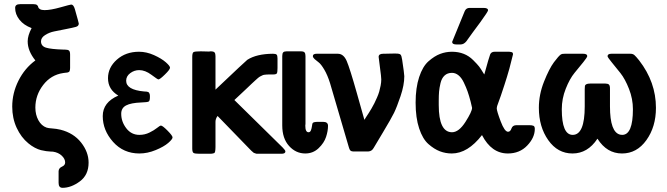

<svg xmlns="http://www.w3.org/2000/svg" viewBox="-20 -732 3224 928"><path d="M39.1 -216.8Q39.1 -281.7 69.1 -341.8Q99.1 -401.9 150.9 -439.9Q113.8 -485.8 113.8 -532.2Q113.8 -560.1 132.8 -596.2Q94.7 -610.4 74 -636.7Q53.2 -663.1 53.2 -693.8Q53.2 -711.9 77.1 -711.9H142.1Q154.3 -711.9 159.2 -707.5Q164.1 -703.1 165 -697.5Q166 -691.9 173.6 -687.5Q181.2 -683.1 195.8 -683.1Q224.6 -683.1 272.2 -696.5Q319.8 -710 324.2 -710Q335.4 -710 341.8 -688Q360.8 -621.1 360.8 -618.2Q360.8 -606 346.9 -602.1Q333 -598.1 299.6 -591.6Q266.1 -585 241.9 -580.1Q217.8 -575.2 198 -562.5Q178.2 -549.8 178.2 -532.2Q178.2 -509.3 202.1 -501.7Q226.1 -494.1 288.1 -492.2H293.9Q307.1 -492.2 313 -488Q318.8 -483.9 318.8 -467.8V-402.8Q318.8 -397 317.9 -393.6Q316.9 -390.1 315.9 -387.5Q314.9 -384.8 311 -383.3Q307.1 -381.8 305.2 -381.3Q303.2 -380.9 296.1 -380.4Q289.1 -379.9 285.2 -378.9Q226.1 -370.1 188.5 -321Q150.9 -272 150.9 -211.9Q150.9 -177.7 165.5 -150.9Q180.2 -124 205.1 -115.2Q213.9 -112.3 232.9 -111.1Q252 -109.9 272.9 -105Q335.9 -88.9 372.1 -43Q408.2 2.9 408.2 54.2Q408.2 113.3 366.2 144.5Q324.2 175.8 282.2 175.8Q263.2 175.8 263.2 151.9V95.2Q264.2 80.1 279.5 73.5Q294.9 66.9 294.9 53.2Q294.9 36.1 278.6 20.5Q262.2 4.9 235.8 1Q233.9 1 223.9 0.5Q213.9 0 202.9 -1.5Q191.9 -2.9 178 -6.3Q164.1 -9.8 147.9 -18.3Q131.8 -26.9 117.2 -39.1Q82 -67.9 60.5 -114.3Q39.1 -160.6 39.1 -216.8Z M476.6 -170.9Q476.6 -237.8 551.8 -270Q502 -299.8 502 -354Q502 -405.8 544.9 -443.8Q587.9 -481.9 651.9 -481.9Q688 -481.9 724.4 -465.6Q760.7 -449.2 781.2 -431.2Q801.8 -413.1 801.8 -404.8Q801.8 -396 777.3 -372.1Q752.9 -348.1 745.6 -348.1Q741.7 -348.1 711.7 -370.6Q681.6 -393.1 652.8 -393.1Q628.9 -393.1 609.4 -378.4Q589.8 -363.8 589.8 -341.8Q589.8 -297.9 675.8 -290Q676.8 -290 681.6 -289.6Q686.5 -289.1 688.7 -289.1Q690.9 -289.1 694.8 -287.6Q698.7 -286.1 700.2 -284.2Q701.7 -282.2 703.1 -278.1Q704.6 -273.9 704.6 -268.1V-262.2Q704.6 -244.1 698.2 -241Q691.9 -237.8 663.6 -236.8Q612.8 -234.9 589.4 -222.4Q565.9 -210 565.9 -182.1Q565.9 -144 590.3 -112.1Q614.7 -80.1 653.8 -80.1Q679.7 -80.1 702.1 -91.1Q724.6 -102.1 738.8 -113.5Q752.9 -125 757.8 -125Q765.6 -125 789.8 -100.6Q814 -76.2 814 -67.9Q814 -59.1 793 -41Q772 -22.9 732.4 -6.6Q692.9 9.8 653.8 9.8Q576.7 9.8 526.6 -46.1Q476.6 -102.1 476.6 -170.9Z M909.2 -14.2V-457Q909.2 -476.1 915.3 -480Q921.4 -483.9 950.2 -483.9Q957 -483.9 970.2 -483.4Q983.4 -482.9 990.2 -482.9Q991.2 -482.9 993.9 -483.4Q996.6 -483.9 997.6 -483.9Q1012.7 -483.9 1017.1 -478.5Q1021.5 -473.1 1021.5 -460.9V-298.8Q1169.4 -439 1175.3 -442.9Q1220.2 -471.7 1299.3 -472.2Q1312.5 -472.2 1316.9 -468Q1321.3 -463.9 1321.3 -449.2V-403.8Q1321.3 -383.8 1318.4 -377.9Q1315.4 -372.1 1300.3 -372.1H1280.3Q1272.5 -372.1 1267.8 -371.6Q1263.2 -371.1 1257.8 -370.6Q1252.4 -370.1 1248 -367.7Q1243.7 -365.2 1238.5 -363Q1233.4 -360.8 1226.3 -354.5Q1219.2 -348.1 1213.4 -343Q1207.5 -337.9 1196 -326.9Q1184.6 -315.9 1175 -306.9Q1165.5 -297.9 1147.5 -281Q1129.4 -264.2 1113.3 -249V-248L1346.2 -19Q1359.4 -5.9 1359.4 0Q1359.4 11.2 1340.3 11.2H1227.5Q1224.6 11.2 1221.9 11.2Q1219.2 11.2 1217.3 10.5Q1215.3 9.8 1212.9 8.8Q1210.4 7.8 1209.5 7.8Q1208.5 7.8 1206.1 6.3Q1203.6 4.9 1203.1 3.9Q1202.6 2.9 1200 1Q1197.3 -1 1196.3 -2Q1195.3 -2.9 1192.4 -5.9Q1189.5 -8.8 1188.5 -9.8L1032.2 -170.9H1031.2Q1021.5 -157.7 1021.5 -143.1V-21Q1021.5 -14.2 1021 -9.5Q1020.5 -4.9 1020 -1Q1019.5 2.9 1018.1 4.9Q1016.6 6.8 1015.6 7.8Q1014.6 8.8 1011 9.3Q1007.3 9.8 1005.4 10.5Q1003.4 11.2 997.8 11.2Q992.2 11.2 989.3 11.2H944.3Q921.4 11.2 915.3 7.1Q909.2 2.9 909.2 -14.2Z M1344.2 -126V-460.9Q1344.2 -474.1 1348.9 -479Q1353.5 -483.9 1365.2 -483.9H1433.6Q1447.8 -483.9 1452.1 -478.5Q1456.5 -473.1 1456.5 -460.9V-133.8Q1456.5 -131.8 1456.1 -128.9Q1455.6 -126 1455.6 -125Q1455.6 -92.8 1471.2 -92.8Q1479 -92.8 1482.7 -101.8Q1486.3 -110.8 1487.8 -122.3Q1489.3 -133.8 1491.2 -137.2Q1495.1 -143.1 1518.6 -143.1H1541.5Q1565.4 -143.1 1565.4 -124Q1565.4 -99.1 1555.9 -70.1Q1546.4 -41 1519.8 -15.6Q1493.2 9.8 1455.6 9.8Q1409.7 9.8 1377 -26.6Q1344.2 -63 1344.2 -126Z M1492.2 -460.9Q1492.2 -472.2 1510.7 -472.2H1612.8Q1640.6 -472.2 1655.8 -437Q1670.9 -401.9 1705.1 -280.8Q1727.1 -201.7 1741.2 -152.8Q1742.2 -154.8 1750 -167Q1757.8 -179.2 1762.5 -186Q1767.1 -192.9 1775.6 -207.5Q1784.2 -222.2 1789.6 -233.2Q1794.9 -244.1 1802 -260Q1809.1 -275.9 1813 -289.6Q1816.9 -303.2 1819.8 -318.6Q1822.8 -334 1822.8 -348.1Q1822.8 -360.4 1816.4 -406.7Q1810.1 -453.1 1810.1 -457Q1810.1 -472.2 1832 -472.2H1837.9Q1844.7 -472.2 1857.9 -472.7Q1871.1 -473.1 1877.9 -473.1H1894Q1911.1 -473.1 1916 -468Q1920.9 -462.9 1923.8 -442.9Q1933.6 -377.9 1934.1 -363.8Q1934.1 -320.8 1916 -267.3Q1897.9 -213.9 1884.5 -186.5Q1871.1 -159.2 1830.6 -91.6Q1790 -23.9 1786.1 -17.1Q1777.3 -1 1760.7 0H1691.9Q1689 0 1686 0Q1683.1 0 1680.4 -1Q1677.7 -2 1676.3 -2.4Q1674.8 -2.9 1673.3 -4.9Q1671.9 -6.8 1671.4 -7.3Q1670.9 -7.8 1669.4 -11Q1668 -14.2 1668 -14.6Q1668 -15.1 1666.5 -19Q1665 -22.9 1665 -23.9L1575.2 -330.1Q1563 -369.1 1547.4 -395.5Q1531.7 -421.9 1520.3 -430.4Q1508.8 -439 1500.5 -446.5Q1492.2 -454.1 1492.2 -460.9Z M1988.8 -235.8Q1988.8 -307.6 2005.9 -359.4Q2022.9 -411.1 2051.3 -436Q2079.6 -460.9 2107.2 -471.4Q2134.8 -481.9 2164.6 -481.9Q2195.3 -481.9 2220.9 -471.9Q2246.6 -461.9 2267.1 -441.4Q2287.6 -420.9 2295.7 -410.4Q2303.7 -399.9 2316.9 -377.9Q2319.8 -374 2320.8 -372.1Q2343.8 -456.1 2349.1 -469Q2354.5 -481.9 2370.6 -481.9H2419.9Q2421.9 -481.9 2424.8 -481.9Q2437 -481.9 2441.4 -481.9Q2445.8 -481.9 2451.2 -480.5Q2456.5 -479 2458 -476.6Q2459.5 -474.1 2459.5 -469.2Q2459.5 -467.3 2441.9 -399.9Q2429.7 -356.9 2418.2 -322Q2406.7 -287.1 2400.6 -269Q2394.5 -251 2389.6 -238.5Q2384.8 -226.1 2382.8 -219.5Q2380.9 -212.9 2380.9 -209Q2380.9 -195.8 2399.9 -145.5Q2418.9 -95.2 2435.5 -95.2Q2446.8 -95.2 2452.1 -111.1Q2457.5 -127 2476.6 -127H2537.6Q2551.8 -127 2558.3 -124Q2564.9 -121.1 2564.9 -108.9Q2564.9 -66.9 2528.3 -28.6Q2491.7 9.8 2434.6 9.8Q2355.5 9.8 2309.6 -79.1Q2240.7 9.8 2163.6 9.8Q2133.8 9.8 2106.2 -0.7Q2078.6 -11.2 2050.8 -35.6Q2022.9 -60.1 2005.9 -111.3Q1988.8 -162.6 1988.8 -235.8ZM2100.6 -224.1Q2100.6 -93.3 2164.6 -92.8Q2197.8 -92.8 2229.7 -142.8Q2261.7 -192.9 2261.7 -210.9Q2261.7 -211.9 2254.9 -240.2Q2247.1 -270 2240 -290Q2232.9 -310.1 2221.9 -333Q2210.9 -356 2196.3 -367.9Q2181.6 -379.9 2164.6 -379.9Q2142.6 -379.9 2128.7 -366.9Q2114.7 -354 2109.1 -330.1Q2103.5 -306.2 2102.1 -288.6Q2100.6 -271 2100.6 -245.1ZM2165.5 -529.8 2225.6 -676.8Q2232.4 -693.8 2249.5 -693.8H2316.9Q2338.9 -693.8 2338.9 -682.1Q2338.9 -676.3 2301.8 -625Q2263.7 -574.2 2233.9 -532.2Q2221.7 -517.1 2205.6 -517.1H2187.5Q2165.5 -516.6 2165.5 -529.8Z M2584.5 -210.9Q2584.5 -274.9 2609.4 -337.4Q2634.3 -399.9 2657.2 -430.9Q2680.2 -461.9 2691.4 -469.2Q2696.3 -472.2 2709.5 -472.2H2798.3Q2818.4 -472.2 2818.4 -460.9Q2818.4 -455.1 2799.3 -431.6Q2780.3 -408.2 2756.8 -379.6Q2733.4 -351.1 2714.4 -303Q2695.3 -254.9 2695.3 -204.1Q2695.3 -80.1 2748 -80.1Q2806.2 -80.1 2806.2 -217.8V-300.8Q2806.2 -312 2807.1 -316.9Q2808.1 -321.8 2814.2 -325Q2820.3 -328.1 2832 -328.1H2906.2Q2917.5 -328.1 2922.9 -323.5Q2928.2 -318.8 2928.2 -304.2V-217.8Q2928.2 -91.8 2978 -81.1Q2981 -80.1 2987.3 -80.1Q3039.1 -80.1 3039.1 -204.1Q3039.1 -253.9 3020.3 -302Q3001.5 -350.1 2978.8 -378.7Q2956.1 -407.2 2936.8 -430.7Q2917.5 -454.1 2916.5 -460Q2916.5 -472.2 2935.1 -472.2H3026.4Q3038.6 -472.2 3045.9 -466.1Q3053.2 -460 3069.3 -439.9Q3150.4 -335 3150.4 -210.9Q3150.4 -119.1 3104.2 -54.7Q3058.1 9.8 2986.3 9.8Q2913.1 9.8 2868.2 -61H2867.2Q2820.3 9.8 2747.1 9.8Q2675.3 9.8 2629.9 -54.7Q2584.5 -119.1 2584.5 -210.9Z"/></svg>

Font: CMU Sans Serif Demi Condensed
Style: DemiCondensed
Weight: 600
Width: 3
Version: Version 0.7.0